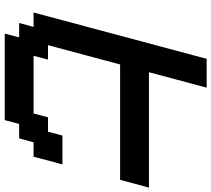

<svg xmlns="http://www.w3.org/2000/svg" viewBox="-62 -854 915 832"><g transform="rotate(90 396.0 -437.5)"><path d="M125 0H500L516.6 -62.5H579.1L596.2 -125H658.7Q664.1 -145.5 675 -187.3Q686 -229 691.9 -250H566.9L550.3 -187.5H487.8L471.2 -125H221.2L237.8 -187.5H175.3L258.8 -500H758.8Q764.2 -520.5 775.4 -562.3Q786.6 -604 792.5 -625H292.5Q303.7 -667 325.9 -750Q348.1 -833 359.4 -875H234.4L33.7 -125H96.2L79.1 -62.5H141.6Z"/></g></svg>

Font: Faithful 32x
Style: Oblique
Weight: 400
Foundry: Faithful Resource Pack
Version: Version 1.0; January 27, 2023